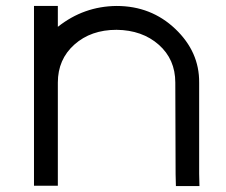

<svg xmlns="http://www.w3.org/2000/svg" viewBox="-20 -603 759 644"><path d="M174 -513Q261 -582 371 -583Q487 -583 568 -506Q649 -429 648 -326V-20L649 21H570L569 -19L568 -326Q568 -404 512.5 -453Q457 -502 371 -503Q285 -503 229.5 -453.5Q174 -404 174 -326V-286V-20V20H94V-20V-286V-326V-543V-583H174V-543Z"/></svg>

Font: Nordica Advanced
Style: RegularExtended
Weight: 300
Version: Version 1.07